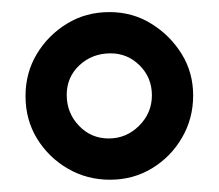

<svg xmlns="http://www.w3.org/2000/svg" viewBox="-20 -767 360 316"><path d="M162.1 -679.2Q131.8 -679.2 110.8 -659.7Q89.8 -640.1 89.8 -610.8Q89.8 -581.1 109.9 -560.1Q129.9 -539.1 158.9 -539.1Q188 -539.1 209 -560.1Q230 -581.1 230 -610.1Q230 -639.2 210 -659.2Q189.9 -679.2 162.1 -679.2ZM22 -608.9Q22 -647 40.5 -678Q59.1 -709 90.1 -728Q121.1 -747.1 160.2 -747.1Q198.2 -747.1 229 -728Q259.8 -709 278.8 -678.5Q297.9 -647.9 297.9 -609.9Q297.9 -571.8 279.5 -540.3Q261.2 -508.8 230.2 -490Q199.2 -471.2 161.1 -471.2Q123 -471.2 91.6 -489.5Q60.1 -507.8 41 -538.8Q22 -569.8 22 -608.9Z"/></svg>

Font: LXGW WenKai Screen
Style: Regular
Weight: 400
Designer: LXGW / Fontworks Inc.
Foundry: LXGW / Fontworks Inc.
Version: Version 1.510;January 18,2025